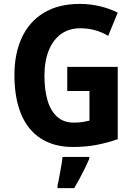

<svg xmlns="http://www.w3.org/2000/svg" viewBox="-20 -744 697 985"><path d="M325 -401H584V-30Q533 -12 477 -1Q421 10 354 10Q257 10 189.5 -33.5Q122 -77 88 -159.5Q54 -242 54 -359Q54 -469 92 -551Q130 -633 205 -678.5Q280 -724 390 -724Q442 -724 492.5 -712Q543 -700 584 -679L535 -560Q504 -579 467.5 -589Q431 -599 392 -599Q335 -599 294 -570Q253 -541 230.5 -486Q208 -431 208 -355Q208 -286 223 -232Q238 -178 271.5 -146.5Q305 -115 359 -115Q384 -115 403 -118Q422 -121 439 -125V-277H325ZM438 71Q427 96 415 120.5Q403 145 389.5 170Q376 195 361 221H275V208Q280 188 284.5 161.5Q289 135 294 108.5Q299 82 301 61H438Z"/></svg>

Font: Noto Sans Bengali SemiCondensed
Style: Bold
Weight: 700
Width: 4
Designer: Jelle Bosma - Monotype Design Team
Foundry: Monotype Imaging Inc.
Version: Version 2.003